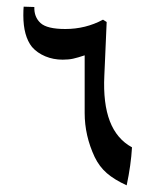

<svg xmlns="http://www.w3.org/2000/svg" viewBox="-20 -556 449 576"><path d="M360 0Q323 -17 300.5 -36.5Q278 -56 264 -85Q234 -149 234 -217V-390Q213 -383 199.5 -380Q186 -377 168 -377Q140 -377 116 -387Q92 -397 76 -415Q50 -448 50 -510Q50 -527 51 -536L83 -535Q82 -505 101.5 -487Q121 -469 176 -469Q237 -469 289 -497L300 -490L295 -374L293 -329Q289 -246 309.5 -192.5Q330 -139 376 -114Q373 -61 360 0Z"/></svg>

Font: Mirza Medium
Style: Regular
Weight: 500
Designer: Arabic design by Kourosh Beigpour, Latin design by Eduardo Tunni, engineering by Lasse Fister
Version: Version 1.0010g